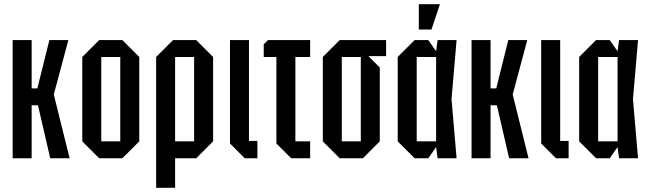

<svg xmlns="http://www.w3.org/2000/svg" viewBox="-20 -750 3075 910"><path d="M40 0V-560H130V-331H157L214 -560H304L235 -302L310 0H218L160 -251H130V0Z M370 -80V-480L450 -560H560L640 -480V-80L560 0H450ZM460 -80H550V-480H460Z M720 140V-480L800 -560H910L990 -480V-80L910 0H810V140ZM900 -480H810V-80H900Z M1070 -560H1160V-82H1200V0H1140L1070 -70Z M1290 -70V-480H1230V-540L1250 -560H1450V-480H1380V-80H1450V0H1360Z M1510 -80V-480L1590 -560H1810V-484H1726L1780 -430V-80L1700 0H1590ZM1600 -80H1690V-480H1600Z M1945 0 1865 -80V-480L1945 -560H2010L2047 -507L2054 -560H2144L2120 -280L2144 0H2054L2047 -53L2010 0ZM1955 -80H2047V-480H1955ZM1965 -610V-730H2065L2025 -610Z M2215 0V-560H2305V-331H2332L2389 -560H2479L2410 -302L2485 0H2393L2335 -251H2305V0Z M2545 -560H2635V-82H2675V0H2615L2545 -70Z M2805 0 2725 -80V-480L2805 -560H2870L2907 -507L2914 -560H3004L2980 -280L3004 0H2914L2907 -53L2870 0ZM2815 -80H2907V-480H2815Z"/></svg>

Font: Tektur Condensed
Style: Regular
Weight: 400
Width: 3
Designer: Adam Jagosz
Foundry: Adam Jagosz
Version: Version 1.005;gftools[0.9.30]